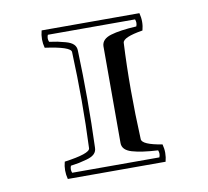

<svg xmlns="http://www.w3.org/2000/svg" viewBox="-63 -554 698 644"><g transform="rotate(-10 286.0 -232.0)"><path d="M313 -67V-397Q314 -421 345.5 -430.5Q377 -440 433 -443Q438 -455 433 -467H136Q131 -455 136 -443Q156 -440 164 -438.5Q172 -437 190.5 -432Q209 -427 217.5 -418.5Q226 -410 226 -397Q232 -232 226 -67Q226 -54 217.5 -45.5Q209 -37 190.5 -32Q172 -27 164 -25.5Q156 -24 136 -21Q131 -9 136 3H433Q438 -9 433 -21Q377 -24 345 -33.5Q313 -43 313 -67ZM206 -68Q213 -227 206 -396Q205 -414 118 -426Q110 -455 118 -485H451Q459 -455 451 -426Q383 -415 382 -396Q374 -241 382 -68Q383 -49 451 -38Q459 -9 451 21H118Q110 -9 118 -38Q205 -50 206 -68Z"/></g></svg>

Font: Jacques Francois Shadow
Style: Regular
Weight: 400
Designer: Alexei Vanyashin, Nikita Kanarev (i@xarsok.ru)
Foundry: Cyreal (www.cyreal.org)
Version: Version 1.003